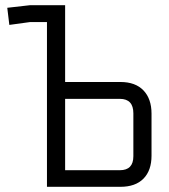

<svg xmlns="http://www.w3.org/2000/svg" viewBox="-20 -720 650 740"><path d="M231 -339V-64H442Q494 -64 494 -118V-283Q494 -339 442 -339ZM96 -635 16 -624 8 -690 96 -700H231V-404H444Q502 -404 533 -371.5Q564 -339 564 -282V-120Q564 -63 533 -31.5Q502 0 444 0H161V-635Z"/></svg>

Font: Strong
Style: Regular
Weight: 400
Designer: Roman Shchyukin (Gaslight Type Foundry)
Foundry: Cyreal (www.cyreal.org)
Version: Version 1.001